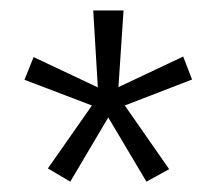

<svg xmlns="http://www.w3.org/2000/svg" viewBox="-20 -793 411 368"><path d="M71.8 -470.2 156.2 -590.8 26.9 -640.1 44.4 -683.6 167.5 -625.5 158.7 -772.9H216.8L207 -626L331.1 -684.6L348.1 -640.6L219.2 -590.8L304.2 -468.8L260.7 -444.8L187.5 -567.9L114.7 -444.8Z"/></svg>

Font: Oswald-Light
Style: Light
Weight: 300
Designer: vernon adams
Foundry: vernon adams
Version: Version ; ttfautohint (v0.92.18-e454-dirty) -l 8 -r 50 -G 20